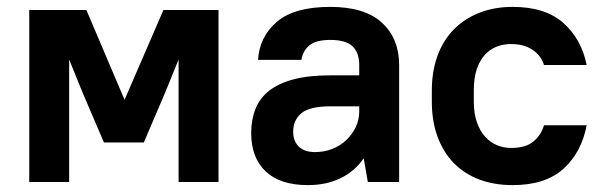

<svg xmlns="http://www.w3.org/2000/svg" viewBox="-20 -529 1745 558"><path d="M220 -260 181 -356V0H65V-500H231L342 -239L455 -500H615V0H499V-356L460 -260L398 -115H282Z M875 9Q794 9 752 -31Q710 -71 710 -142Q710 -181 722.5 -212.5Q735 -244 762.5 -265.5Q790 -287 833.5 -298.5Q877 -310 940 -310H1024V-340Q1024 -376 1004.5 -394.5Q985 -413 940 -413Q898 -413 879 -397Q860 -381 856 -355H730Q734 -422 784.5 -465.5Q835 -509 940 -509Q1040 -509 1090 -463Q1140 -417 1140 -340V0H1049L1037 -69Q1011 -31 969.5 -11Q928 9 875 9ZM895 -87Q923 -87 946.5 -96.5Q970 -106 987 -122.5Q1004 -139 1014 -160Q1024 -181 1024 -205V-220H940Q880 -220 856 -200Q832 -180 832 -146Q832 -119 848.5 -103Q865 -87 895 -87Z M1470 9Q1416 9 1372.5 -7.5Q1329 -24 1298.5 -55.5Q1268 -87 1251.5 -132Q1235 -177 1235 -234V-266Q1235 -322 1251.5 -367Q1268 -412 1299 -443.5Q1330 -475 1373.5 -492Q1417 -509 1470 -509Q1565 -509 1617.5 -462Q1670 -415 1685 -340H1561Q1553 -367 1528 -384Q1503 -401 1465 -401Q1443 -401 1423.5 -393.5Q1404 -386 1389 -369.5Q1374 -353 1365.5 -327.5Q1357 -302 1357 -266V-234Q1357 -199 1366 -173.5Q1375 -148 1390 -131.5Q1405 -115 1424.5 -107Q1444 -99 1465 -99Q1508 -99 1530.5 -118Q1553 -137 1561 -165H1685Q1670 -86 1617.5 -38.5Q1565 9 1470 9Z"/></svg>

Font: Retni Sans
Style: Bold
Weight: 700
Designer: Vitaly Kuzmin
Foundry: ParaType Ltd.
Version: Version 1.00;March 2, 2019;FontCreator 11.5.0.2425 64-bit; t